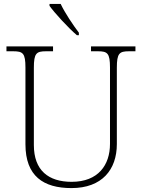

<svg xmlns="http://www.w3.org/2000/svg" viewBox="-20 -951 727 981"><path d="M373 -771H383V-784C354 -822 311 -886 290 -931H233V-921C258 -886 330 -807 373 -771ZM345 10C501 10 577 -84 577 -215V-605C577 -679 590 -689 639 -689H672V-714H445V-689H481C529 -689 542 -679 542 -606V-216C542 -108 482 -22 346 -22C228 -22 153 -80 153 -210V-605C153 -679 166 -689 215 -689H251V-714H13V-689H48C97 -689 110 -679 110 -606V-214C110 -51 202 10 345 10Z"/></svg>

Font: Noto Serif Myanmar ExtraLight
Style: Regular
Weight: 200
Designer: Ben Mitchell and the Monotype Design Team
Foundry: Monotype Imaging Inc.
Version: Version 2.106